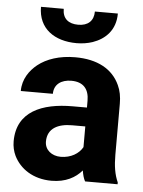

<svg xmlns="http://www.w3.org/2000/svg" viewBox="-54 -788 625 841"><g transform="rotate(5 259.0 -367.5)"><path d="M24 -148C24 -125 29 -104 38 -85C65 -30 123 10 204 10C266 10 309 -14 337 -47C340 -28 344 -13 351 0H494V-8C479 -41 473 -79 473 -128V-352C473 -383 468 -410 457 -433C426 -501 359 -538 261 -538C192 -538 136 -519 97 -488C65 -462 36 -423 36 -370H177C177 -412 209 -434 253 -434C306 -434 331 -404 331 -353V-323H268C134 -323 24 -279 24 -148ZM92 -745C92 -649 164 -600 261 -600C286 -600 310 -604 331 -611C386 -630 430 -672 430 -745H329C329 -704 304 -681 261 -681C218 -681 192 -702 192 -745ZM165 -159C165 -218 212 -240 273 -240H331V-149C315 -120 280 -98 235 -98C196 -98 165 -122 165 -159Z"/></g></svg>

Font: Asimov Pro
Style: Bd
Weight: 700
Designer: Google
Version: Version 2.000980; 2014